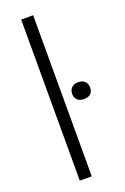

<svg xmlns="http://www.w3.org/2000/svg" viewBox="-155 -856 587 905"><g transform="rotate(-20 138.0 -404.0)"><path d="M79.5 0V-808H139.5V0ZM185.5 -396Q185.5 -415.5 197.5 -427.2Q209.5 -439 230.5 -439Q251.5 -439 263.5 -427.2Q275.5 -415.5 275.5 -396Q275.5 -376.5 263.8 -365.5Q252 -354.5 230.5 -354.5Q209.5 -354.5 197.5 -365.5Q185.5 -376.5 185.5 -396Z"/></g></svg>

Font: Encode Sans Light
Style: Regular
Weight: 300
Designer: Multiple Designers
Foundry: Impallari Type
Version: Version 2.000